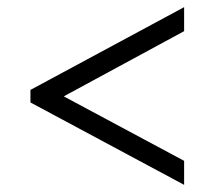

<svg xmlns="http://www.w3.org/2000/svg" viewBox="-20 -626 599 536"><path d="M494 -110 65 -340V-375L494 -606V-539L158 -357L494 -177Z"/></svg>

Font: Noto Serif Ethiopic
Style: Regular
Weight: 400
Designer: Monotype Design Team
Foundry: Monotype Imaging Inc.
Version: Version 2.102